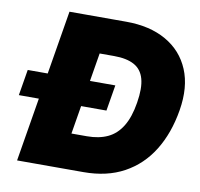

<svg xmlns="http://www.w3.org/2000/svg" viewBox="-80 -813 936 898"><g transform="rotate(10 387.5 -364.0)"><path d="M373 0H141.6L169.4 -168H359.9Q417 -168 458.3 -187.3Q499.5 -206.5 526.1 -249.8Q552.7 -293 564 -363.3Q575.7 -434.1 563.7 -477.3Q551.8 -520.5 515.9 -540Q480 -559.6 420.4 -559.6H231.4L259.3 -727.5H448.2Q560.5 -727.5 638.4 -683.1Q716.3 -638.7 750.5 -557.1Q784.7 -475.6 766.1 -363.3Q747.6 -251.5 697 -169.9Q646.5 -88.4 565.4 -44.2Q484.4 0 373 0ZM379.4 -727.5 258.8 0H58.1L178.7 -727.5ZM13.2 -302.2 33.7 -425.3H449.7L429.2 -302.2Z"/></g></svg>

Font: Inter 24pt Black
Style: Italic
Weight: 900
Italic angle: -9.3988°
Designer: Rasmus Andersson
Foundry: rsms
Version: Version 4.001;git-66647c0bb